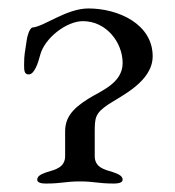

<svg xmlns="http://www.w3.org/2000/svg" viewBox="-20 -431 414 454"><path d="M270 -282C270 -234 218 -216 188 -197C150 -173 134 -152 134 -120V-62C134 -35 111 -30 91 -24C80 -20 68 -16 68 -6C68 2 81 3 88 3C127 3 134 -2 169 -2C204 -2 211 3 250 3C257 3 270 2 270 -6C270 -16 258 -20 247 -24C227 -30 204 -35 204 -62V-118C204 -153 205 -163 236 -184C266 -204 341 -238 341 -298C341 -374 260 -411 189 -411C137 -411 84 -368 57 -366C50 -365 44 -345 43 -335C39 -305 37 -304 37 -278C37 -265 37 -255 48 -255C61 -255 70 -281 75 -301C86 -342 138 -381 176 -381C232 -381 270 -330 270 -282Z"/></svg>

Font: EB Garamond 12
Style: Regular
Weight: 400
Version: Version 0.016+